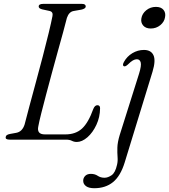

<svg xmlns="http://www.w3.org/2000/svg" viewBox="-20 -720 872 990"><path d="M319.5 0H30Q6.5 0 9.5 -13.5Q10 -25.5 32.5 -29.5L63 -35Q95 -40.5 107 -78.5Q116 -113.5 131.2 -170.8Q146.5 -228 164.8 -295.2Q183 -362.5 200.5 -429Q218 -495.5 231.2 -550.5Q244.5 -605.5 250.5 -637Q255 -659 235.5 -663.5L198.5 -671.5Q179.5 -676 179.5 -686.5Q179.5 -700 203 -700H402Q422 -700 422 -687Q422 -680.5 415.8 -676.5Q409.5 -672.5 400.5 -670.5L361 -663.5Q336 -660 325 -628Q318 -600 305.8 -555Q293.5 -510 278.2 -455.5Q263 -401 247.5 -343.5Q232 -286 217.8 -232.5Q203.5 -179 192.8 -136Q182 -93 177.5 -68.5Q168.5 -27 211.5 -27H317Q370 -27 402.8 -57Q435.5 -87 461 -158Q469 -177.5 482 -177.5Q496.5 -177.5 496 -161Q495.5 -116 477 -76.2Q458.5 -36.5 430.8 -12.2Q403 12 376 12Q362 12 350.5 6Q339 0 319.5 0ZM757 -573Q731.5 -573 718.2 -588.5Q705 -604 709 -625.5Q713 -650 734.2 -667.2Q755.5 -684.5 784 -684.5Q810.5 -684.5 823 -669.2Q835.5 -654 831 -631.5Q827.5 -607.5 806.5 -590.2Q785.5 -573 757 -573ZM766.5 -350.5 623 117.5Q601.5 187.5 562.8 219Q524 250.5 466 250.5Q438 250.5 423.5 239.8Q409 229 409 212Q409 197.5 419.2 187Q429.5 176.5 448.5 176.5Q469 176.5 483.8 186.5Q498.5 196.5 519 196.5Q536.5 196.5 555.5 183.5Q574.5 170.5 583.5 129.5Q588 111 586.2 89.5Q584.5 68 585.2 40.8Q586 13.5 597 -23L697 -340Q710 -382 705.5 -398.2Q701 -414.5 685.5 -414.5Q676 -414.5 665.2 -408.5Q654.5 -402.5 639.5 -387.5Q626 -375 618.5 -378.5Q609.5 -383 619 -400.5Q634.5 -429 662.5 -445.8Q690.5 -462.5 722 -462.5Q758.5 -462.5 771.2 -435.5Q784 -408.5 766.5 -350.5Z"/></svg>

Font: Fraunces 9pt Light
Style: Italic
Weight: 300
Italic angle: -16°
Version: Version 1.000;[0bf87f6ff]